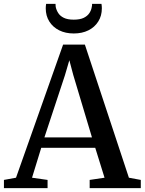

<svg xmlns="http://www.w3.org/2000/svg" viewBox="-34 -981 754 1001"><path d="M49.5 -54.5 295 -748.5H408.5L638 -54.5L700 -43V0H433.5V-43L511 -54.5L462.5 -210.5H181L133 -54.5L214 -43V0H-13.5V-43ZM445.5 -264.5 348 -590 327.5 -667 304.5 -588.5 197.5 -264.5ZM350.5 -806.5Q307.5 -806.5 274.8 -822.8Q242 -839 223.2 -868.8Q204.5 -898.5 204.5 -937.5Q204.5 -944 205 -949.5Q205.5 -955 206.5 -961H255.5Q255.5 -958 255.8 -953.8Q256 -949.5 256.5 -945Q260 -928 269.8 -912.8Q279.5 -897.5 299 -888Q318.5 -878.5 350.5 -878.5Q383 -878.5 402.5 -888Q422 -897.5 432 -912.8Q442 -928 444.5 -945Q446 -949.5 446 -953.8Q446 -958 446 -961H495Q496 -955 496.5 -949.5Q497 -944 497 -937.5Q497 -898.5 478.2 -868.8Q459.5 -839 426.8 -822.8Q394 -806.5 350.5 -806.5Z"/></svg>

Font: Merriweather 48pt Medium
Style: Regular
Weight: 500
Version: Version 2.100